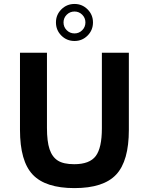

<svg xmlns="http://www.w3.org/2000/svg" viewBox="-20 -945 721 980"><path d="M359.9 15.1Q212.4 15.1 147.2 -53.5Q82 -122.1 82 -282.2V-675.8H219.7V-292Q219.7 -223.1 232.9 -183.6Q246.1 -144 274.9 -125.5Q303.7 -106.9 358.9 -106.9Q437.5 -106.9 468.8 -148.7Q500 -190.4 500 -290V-675.8H637.7V-282.2Q637.7 -123.5 573.2 -54.2Q508.8 15.1 359.9 15.1ZM360.4 -735.8Q320.8 -735.8 293.2 -763.4Q265.6 -791 265.6 -830.6Q265.6 -869.6 293.2 -897.2Q320.8 -924.8 360.4 -924.8Q399.4 -924.8 427 -897.2Q454.6 -869.6 454.6 -830.6Q454.6 -791 427 -763.4Q399.4 -735.8 360.4 -735.8ZM360.4 -774.4Q383.3 -774.4 399.7 -790.8Q416 -807.1 416 -830.6Q416 -853.5 399.7 -869.9Q383.3 -886.2 360.4 -886.2Q336.9 -886.2 320.6 -869.9Q304.2 -853.5 304.2 -830.6Q304.2 -807.1 320.6 -790.8Q336.9 -774.4 360.4 -774.4Z"/></svg>

Font: Cadman
Style: Bold
Weight: 700
Designer: Paul James MIller
Foundry: High-Logic / Made with FontCreator
Version: Version 2.114;March 28, 2021;FontCreator 13.0.0.2683 64-bit